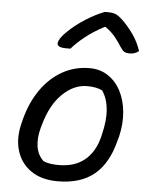

<svg xmlns="http://www.w3.org/2000/svg" viewBox="-57 -864 713 921"><g transform="rotate(5 300.0 -403.5)"><path d="M361 -543Q412 -543 450.5 -517.5Q489 -492 512 -447.5Q535 -403 540 -346Q545 -289 530 -227L525 -210Q498 -99 432 -44Q366 11 255 11Q177 11 126.5 -24Q76 -59 58 -119Q40 -179 59 -253L63 -269Q85 -354 128.5 -415.5Q172 -477 231.5 -510Q291 -543 361 -543ZM357 -456Q293 -456 238 -402.5Q183 -349 156 -250L152 -236Q139 -188 145 -147Q151 -106 180 -79Q197 -72 215.5 -69.5Q234 -67 253 -67Q331 -67 379 -107Q427 -147 445 -220L448 -233Q481 -367 430 -442Q402 -456 357 -456ZM410 -818H430Q446 -818 459.5 -813.5Q473 -809 495 -789Q522 -764 549 -726.5Q576 -689 590 -645Q580 -637 569 -633.5Q558 -630 546 -630Q528 -630 519 -636Q510 -642 499 -659Q486 -680 468.5 -702Q451 -724 421 -746H415Q362 -718 324 -687.5Q286 -657 261 -628H240Q194 -628 198 -652Q200 -662 209 -675.5Q218 -689 237 -707Q273 -742 319.5 -771.5Q366 -801 410 -818Z"/></g></svg>

Font: Recursive Sn Csl St
Style: Italic
Weight: 400
Italic angle: -15°
Version: Version 1.079;hotconv 1.0.112;makeotfexe 2.5.65598; ttfautoh